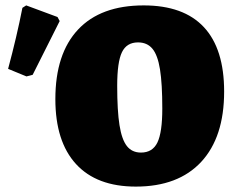

<svg xmlns="http://www.w3.org/2000/svg" viewBox="-20 -679 865 711"><path d="M185 -312Q185 -480 269 -569.5Q353 -659 512 -659Q660 -659 735 -578.5Q810 -498 810 -340Q810 -171 725 -79.5Q640 12 483 12Q338 12 261.5 -71.5Q185 -155 185 -312ZM581 -277Q581 -369 572.5 -422Q564 -475 544.5 -498.5Q525 -522 491 -522Q449 -522 431.5 -485.5Q414 -449 414 -361Q414 -269 422.5 -215.5Q431 -162 450 -138Q469 -114 502 -114Q545 -114 563 -151.5Q581 -189 581 -277ZM10 -424Q42 -543 63 -650L77 -659L193 -616L201 -601L101 -402L78 -396Z"/></svg>

Font: Alegreya SC Black
Style: Regular
Weight: 900
Designer: Juan Pablo del Peral
Foundry: Huerta Tipografica
Version: Version 2.007; ttfautohint (v1.6)